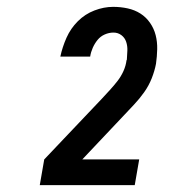

<svg xmlns="http://www.w3.org/2000/svg" viewBox="-20 -863 515 560"><path d="M96 -323 109 -398 277 -575Q289 -588 300.5 -600.5Q312 -613 322.5 -626.5Q333 -640 340 -655.5Q347 -671 349 -687L350 -689Q351 -703 351.5 -716Q352 -729 348 -741Q344 -753 334 -760.5Q324 -768 311 -768Q298 -768 285.5 -762.5Q273 -757 264.5 -746.5Q256 -736 250.5 -723.5Q245 -711 243 -698H156Q162 -726 174 -753Q186 -780 207 -801Q228 -822 255.5 -832.5Q283 -843 310 -843Q332 -843 352.5 -838.5Q373 -834 389.5 -823.5Q406 -813 417.5 -796.5Q429 -780 434 -760.5Q439 -741 438.5 -719.5Q438 -698 435 -677Q431 -656 422.5 -634.5Q414 -613 400.5 -594Q387 -575 371 -558Q355 -541 339 -524L220 -398H386L373 -323Z"/></svg>

Font: Iosevka QP
Style: Bold Italic
Weight: 700
Italic angle: -9°
Designer: Belleve Invis
Foundry: Belleve Invis
Version: Version 20.0.0; ttfautohint (v1.8.4)